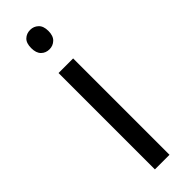

<svg xmlns="http://www.w3.org/2000/svg" viewBox="-251 -744 754 754"><g transform="rotate(-45 126.5 -367.0)"><path d="M167 0H85.9V-535.2H167ZM79.1 -680.2Q79.1 -708 92.8 -720.9Q106.4 -733.9 127 -733.9Q146.5 -733.9 160.6 -720.7Q174.8 -707.5 174.8 -680.2Q174.8 -652.8 160.6 -639.4Q146.5 -626 127 -626Q106.4 -626 92.8 -639.4Q79.1 -652.8 79.1 -680.2Z"/></g></svg>

Font: f08361285
Style: Regular
Weight: 400
Foundry: Ascender Corporation
Version: Version 1.10